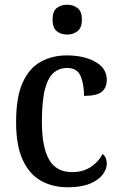

<svg xmlns="http://www.w3.org/2000/svg" viewBox="-20 -781 507 811"><path d="M266 10Q202 10 153 -17.5Q104 -45 76 -105.5Q48 -166 48 -265Q48 -373 76.5 -434Q105 -495 153.5 -521Q202 -547 262 -547Q334 -547 382.5 -520Q431 -493 431 -444Q431 -410 409.5 -393Q388 -376 335 -376Q335 -425 320.5 -459.5Q306 -494 263 -494Q231 -494 207 -474Q183 -454 170 -404.5Q157 -355 157 -266Q157 -161 187 -107.5Q217 -54 285 -54Q331 -54 364 -76Q397 -98 413 -131Q431 -117 431 -90Q431 -67 414 -44Q397 -21 360.5 -5.5Q324 10 266 10ZM264 -635Q237 -635 219.5 -649.5Q202 -664 202 -698Q202 -733 219.5 -747Q237 -761 264 -761Q289 -761 307.5 -747Q326 -733 326 -698Q326 -664 307.5 -649.5Q289 -635 264 -635Z"/></svg>

Font: Noto Serif Georgian SemiCondensed Medium
Style: Regular
Weight: 500
Width: 4
Designer: Monotype Design Team, Akaki Razmadze
Foundry: Google LLC
Version: Version 2.003; ttfautohint (v1.8.4.7-5d5b)